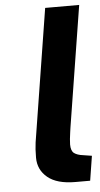

<svg xmlns="http://www.w3.org/2000/svg" viewBox="-54 -797 432 832"><g transform="rotate(-5 161.5 -381.5)"><path d="M240 0Q160 0 119.5 -33.5Q79 -67 79 -120Q79 -139 80 -155.5Q81 -172 83 -186L175 -763H323L239 -237Q238 -230 236 -216Q234 -202 232.5 -188Q231 -174 231 -164Q231 -136 244.5 -126Q258 -116 283 -113L321 -107L304 0Z"/></g></svg>

Font: Exo Thin
Style: Bold Italic
Weight: 700
Italic angle: -9°
Version: Version 2.000